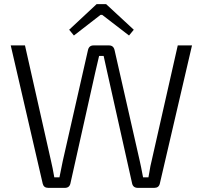

<svg xmlns="http://www.w3.org/2000/svg" viewBox="-20 -910 981 930"><path d="M628 -766 605 -738 475 -838H467L338 -738L315 -766L448 -890H494ZM910 -690 754 -20Q749 0 727 0H648Q625 0 620 -21L499 -562L482 -639H460Q448 -587 442 -562L321 -21Q316 0 294 0H214Q192 0 187 -20L32 -690H101L227 -131Q235 -98 243 -51H268Q276 -94 284 -130L406 -667Q411 -690 433 -690H508Q530 -690 535 -667L657 -130Q662 -109 673 -51H699Q701 -60 703.5 -76Q706 -92 708.5 -105Q711 -118 714 -129L841 -690Z"/></svg>

Font: Exo 2.0 Light
Style: Regular
Weight: 300
Designer: Natanael Gama
Version: Version 1.001;PS 001.001;hotconv 1.0.70;makeotf.lib2.5.58329